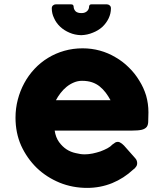

<svg xmlns="http://www.w3.org/2000/svg" viewBox="-20 -871 763 900"><path d="M604.5 -76.2Q560.5 -35.2 505.9 -12.7Q450.2 9.8 388.7 9.8Q320.3 9.8 259.8 -14.6Q198.2 -40 152.3 -84Q106.4 -128.9 79.1 -188.5Q52.7 -248 52.7 -319.3Q52.7 -363.3 63.5 -404.3Q74.2 -445.3 93.8 -481.4Q113.3 -517.6 141.6 -547.9Q169.9 -578.1 205.1 -599.6Q240.2 -621.1 281.2 -632.8Q322.3 -644.5 367.2 -644.5Q409.2 -644.5 448.2 -633.8Q487.3 -623 521.5 -602.5Q555.7 -583 584 -554.7Q612.3 -527.3 632.8 -493.2Q653.3 -460.9 665 -422.9Q675.8 -384.8 675.8 -344.7Q675.8 -319.3 674.8 -302.7Q674.8 -286.1 668 -276.4Q660.2 -266.6 644.5 -262.7Q627.9 -258.8 596.7 -258.8Q476.6 -258.8 236.3 -258.8Q241.2 -226.6 256.8 -205.1Q272.5 -183.6 292 -170.9Q311.5 -158.2 335 -153.3Q357.4 -147.5 377 -147.5Q394.5 -147.5 414.1 -151.4Q432.6 -155.3 450.2 -161.1Q468.8 -168 483.4 -175.8Q498 -183.6 506.8 -193.4Q514.6 -199.2 520.5 -203.1Q526.4 -206.1 533.2 -206.1Q539.1 -206.1 545.9 -201.2Q552.7 -197.3 561.5 -188.5Q579.1 -168.9 614.3 -128.9Q620.1 -122.1 621.1 -117.2Q623 -111.3 623 -106.4Q623 -95.7 617.2 -88.9Q612.3 -81.1 604.5 -76.2ZM364.3 -492.2Q344.7 -492.2 326.2 -484.4Q307.6 -476.6 292 -463.9Q276.4 -451.2 263.7 -434.6Q251 -418 242.2 -401.4Q328.1 -401.4 498 -401.4Q487.3 -420.9 475.6 -436.5Q462.9 -453.1 447.3 -465.8Q431.6 -478.5 411.1 -485.4Q390.6 -492.2 364.3 -492.2ZM360.4 -706.1Q330.1 -707 305.7 -717.8Q280.3 -728.5 261.7 -746.1Q243.2 -763.7 233.4 -786.1Q222.7 -807.6 222.7 -832Q222.7 -840.8 228.5 -845.7Q234.4 -850.6 241.2 -850.6Q265.6 -850.6 313.5 -850.6Q319.3 -850.6 322.3 -847.7Q325.2 -843.8 325.2 -839.8Q325.2 -828.1 334 -818.4Q342.8 -809.6 362.3 -809.6Q378.9 -809.6 388.7 -819.3Q397.5 -828.1 397.5 -839.8Q397.5 -843.8 400.4 -847.7Q402.3 -850.6 408.2 -850.6Q432.6 -850.6 481.4 -850.6Q488.3 -850.6 494.1 -845.7Q500 -840.8 500 -832Q500 -807.6 489.3 -785.2Q478.5 -762.7 460 -745.1Q440.4 -727.5 415 -717.8Q389.6 -707 360.4 -706.1Z"/></svg>

Font: Cocogoose
Style: Regular
Weight: 400
Designer: Cosimo Lorenzo Pancini
Version: Version 1.000